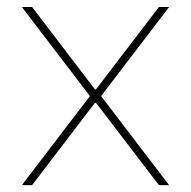

<svg xmlns="http://www.w3.org/2000/svg" viewBox="-20 -541 558 561"><path d="M255.4 -279.8H263.7V-240.2H255.4ZM73.7 0H43.9L247.6 -266.6H277.3ZM43.9 -520.5H73.7L277.3 -253.9H247.6ZM270.5 -266.6 474.1 0H444.3L240.7 -266.6ZM240.7 -253.9 444.3 -520.5H474.1L270.5 -253.9Z"/></svg>

Font: Wand UI Pro
Style: Regular
Weight: 400
Designer: Andreas Faust
Version: Version 1.003;FEAKit 1.0